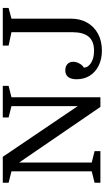

<svg xmlns="http://www.w3.org/2000/svg" viewBox="302 -1062 771 1416"><g transform="rotate(-90 688.0 -354.5)"><path d="M132 -64V-656L48 -677V-720H239L613 -167V-656L529 -677V-720H762V-677L678 -656V0H607L197 -599V-64L281 -43V0H48V-43ZM1158 -207V-656L1059 -677V-720H1337V-677L1258 -656V-218Q1258 -149 1228.5 -97.5Q1199 -46 1146 -17.5Q1093 11 1022 11Q960 11 912 -12.5Q864 -36 837.5 -78Q811 -120 811 -175Q811 -216 827.5 -237.5Q844 -259 877 -259Q906 -259 923 -243Q940 -227 940 -201Q940 -178 927 -154.5Q914 -131 897 -123Q897 -91 931.5 -69Q966 -47 1021 -47Q1092 -47 1125 -87Q1158 -127 1158 -207Z"/></g></svg>

Font: Domine
Style: Regular
Weight: 400
Designer: Pablo Impallari, Rodrigo Fuenzalida, Brenda Gallo
Foundry: Pablo Impallari, Rodrigo Fuenzalida, Brenda Gallo
Version: Version 2.000